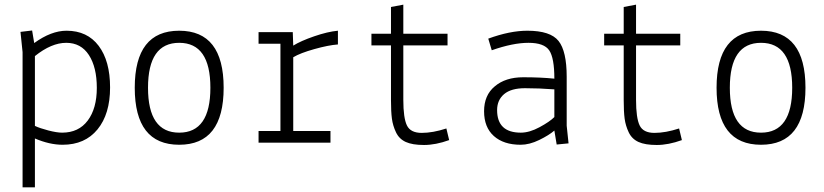

<svg xmlns="http://www.w3.org/2000/svg" viewBox="-20 -613 3540 825"><path d="M77 192V-389L68 -476L118 -482L127 -428Q200 -481 266 -481Q355 -481 404 -416Q453 -351 453 -237Q453 -123 399 -57Q345 9 249 9Q193 9 130 -18V192ZM130 -372V-72Q151 -62 187.5 -52.5Q224 -43 247 -43Q318 -43 357 -95Q396 -147 396 -235.5Q396 -324 362 -376.5Q328 -429 264.5 -429Q201 -429 130 -372Z M559 -236Q559 -481 750 -481Q941 -481 941 -236Q941 9 750 9Q559 9 559 -236ZM750 -429Q616 -429 616 -236Q616 -43 750 -43Q884 -43 884 -236Q884 -429 750 -429Z M1091 -425V-475H1238L1240 -417Q1272 -437 1330 -457Q1388 -477 1432 -481V-422Q1391 -419 1330.5 -402Q1270 -385 1240 -367V-50H1400V0H1091V-50H1185V-425Z M1660 -418H1576V-468H1660V-583L1713 -593V-468H1903V-418H1713V-184Q1713 -106 1728.5 -74Q1744 -42 1792 -42Q1840 -42 1898 -61L1910 -11Q1852 10 1802 10Q1752 10 1723.5 -3Q1695 -16 1681.5 -44.5Q1668 -73 1664 -103Q1660 -133 1660 -182Z M2218 -43Q2255 -43 2298.5 -66.5Q2342 -90 2362 -110V-229Q2296 -234 2236 -234Q2176 -234 2146 -208.5Q2116 -183 2116 -140Q2116 -43 2218 -43ZM2217 9Q2144 9 2102 -28.5Q2060 -66 2060 -135Q2060 -204 2106 -242Q2152 -281 2228 -281Q2304 -281 2362 -275Q2362 -364 2340 -396.5Q2318 -429 2251 -429Q2184 -429 2093 -397L2078 -447Q2171 -481 2246 -481Q2345 -481 2380 -437Q2415 -393 2415 -283V-73L2423 3L2372 8L2362 -52Q2339 -32 2297 -11.5Q2255 9 2217 9Z M2660 -418H2576V-468H2660V-583L2713 -593V-468H2903V-418H2713V-184Q2713 -106 2728.5 -74Q2744 -42 2792 -42Q2840 -42 2898 -61L2910 -11Q2852 10 2802 10Q2752 10 2723.5 -3Q2695 -16 2681.5 -44.5Q2668 -73 2664 -103Q2660 -133 2660 -182Z M3059 -236Q3059 -481 3250 -481Q3441 -481 3441 -236Q3441 9 3250 9Q3059 9 3059 -236ZM3250 -429Q3116 -429 3116 -236Q3116 -43 3250 -43Q3384 -43 3384 -236Q3384 -429 3250 -429Z"/></svg>

Font: TypoPRO Lekton
Style: Regular
Weight: 400
Monospace: yes
Designer: Paolo Mazzetti, Luciano Perondi, Raffaele Flato, Elena Papassissa, Emilio Macchia, Michela Povoleri, Tobias Seemiller, R
Version: Version 34.000